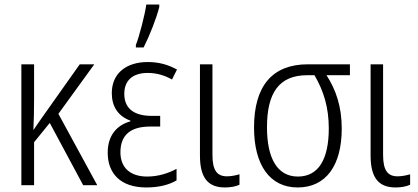

<svg xmlns="http://www.w3.org/2000/svg" viewBox="-20 -815 1841 845"><path d="M395 -532H331L166 -299C153 -281 142 -264 128 -244H127C129 -285 130 -332 130 -380V-532H74V0H130V-189L199 -274L346 0H408L237 -314Z M578 -606H612C638 -657 668 -733 681 -784V-795H624C617 -748 594 -658 578 -617ZM685 -305H648C568 -305 527 -339 527 -402C527 -460 563 -494 630 -494C672 -494 707 -482 737 -465L759 -509C720 -530 681 -542 630 -542C539 -542 472 -495 472 -405C472 -347 499 -304 554 -284V-281C493 -264 454 -218 454 -143C454 -54 508 10 624 10C683 10 726 -3 757 -21V-72C724 -54 679 -38 628 -38C553 -38 510 -77 510 -145C510 -221 555 -258 640 -258H685Z M915 -532H860V-130C860 -27 900 10 970 10C994 10 1017 6 1034 -2V-48C1021 -44 999 -39 979 -39C936 -39 915 -64 915 -133Z M1484 -249C1484 -345 1459 -419 1417 -484H1520V-532H1335C1178 -532 1098 -436 1098 -254C1098 -88 1168 10 1290 10C1414 10 1484 -86 1484 -249ZM1155 -255C1155 -406 1208 -484 1332 -484H1364C1405 -414 1427 -341 1427 -250C1427 -116 1383 -38 1291 -38C1200 -38 1155 -119 1155 -255Z M1666 -532H1611V-130C1611 -27 1651 10 1721 10C1745 10 1768 6 1785 -2V-48C1772 -44 1750 -39 1730 -39C1687 -39 1666 -64 1666 -133Z"/></svg>

Font: Noto Sans Display SemiCondensed Light
Style: Regular
Weight: 300
Width: 4
Designer: Monotype Design Team
Foundry: Monotype Imaging Inc.
Version: Version 1.900